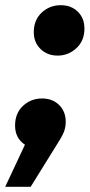

<svg xmlns="http://www.w3.org/2000/svg" viewBox="-60 -565 345 739"><path d="M162 -351Q122 -351 96 -376.5Q70 -402 70 -441Q70 -488 100.5 -516.5Q131 -545 174 -545Q214 -545 239.5 -520Q265 -495 265 -455Q265 -408 234 -379.5Q203 -351 162 -351ZM-40 154 36 -8Q-2 -33 -2 -82Q-2 -129 28.5 -157.5Q59 -186 102 -186Q142 -186 167.5 -161Q193 -136 193 -96Q193 -74 185 -55Q177 -36 158 -7L58 154Z"/></svg>

Font: Montserrat
Style: Bold Italic
Weight: 700
Italic angle: -11.3°
Designer: Julieta Ulanovsky
Foundry: Julieta Ulanovsky
Version: Version 9.000; ttfautohint (v1.8.4.7-5d5b)